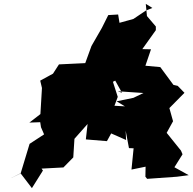

<svg xmlns="http://www.w3.org/2000/svg" viewBox="-20 -880 996 993"><path d="M734 -825 670 -782 598 -762 591 -805 540 -802 507 -736 453 -642 416 -540 430 -554 285 -547 254 -499 188 -463 197 -425 189 -290 132 -246 188 -248 192 -222 208 -185 133 -136 87 16 35 42 87 17 145 93 202 2 195 -8 308 -14 359 -66 365 -162 433 -239 424 -159 533 -150 555 -190 632 -156 630 -204 647 -114 671 -113 660 -3 733 -18 732 34 741 45 895 34 956 26 882 -15 924 -82 916 -101 842 -193 875 -253 856 -321 934 -400 899 -436 877 -441 809 -533 732 -540 761 -625 716 -626 786 -724V-743L740 -797L734 -860L768 -839ZM626 -330 572 -333 589 -379 564 -457 626 -488 615 -522 562 -488 611 -400 589 -408 722 -399 670 -374 583 -356Z"/></svg>

Font: Hussar Lance
Style: Italic
Weight: 700
Foundry: Cannot Into Space Fonts, PlusOne Fonts
Version: Version 2.27